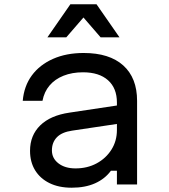

<svg xmlns="http://www.w3.org/2000/svg" viewBox="-20 -860 790 895"><path d="M537 -370V-284L316 -251Q268 -244 245 -220Q222 -196 222 -159Q222 -122 252.5 -98.5Q283 -75 332 -75Q387 -75 430.5 -98.5Q474 -122 499.5 -162.5Q525 -203 525 -254V-382Q525 -449 483.5 -486Q442 -523 367 -523Q316 -523 276 -507Q236 -491 211 -461.5Q186 -432 178 -390H86Q92 -459 128.5 -508.5Q165 -558 227 -585.5Q289 -613 370 -613Q490 -613 554.5 -555Q619 -497 619 -390V0H525V-64H497Q469 -26 423 -5.5Q377 15 314 15Q254 15 210.5 -6.5Q167 -28 143.5 -66.5Q120 -105 120 -157Q120 -229 167.5 -275.5Q215 -322 304 -335ZM201 -686 308 -840H430L537 -686H449L340 -812H398L289 -686Z"/></svg>

Font: Martian Mono SemiExpanded Light
Style: Regular
Weight: 300
Width: 6
Monospace: yes
Designer: Roman Shamin
Foundry: Evil Martians
Version: Version 0.930